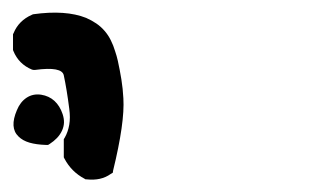

<svg xmlns="http://www.w3.org/2000/svg" viewBox="-20 -400 540 310"><path d="M116.7 -111.3Q95.2 -122.6 84 -144L83 -146V-148.4V-172.9V-175.3L84.5 -177.7Q89.8 -187 91.8 -198.5Q93.8 -210 91.8 -224.6Q87.9 -255.4 83 -278.3Q80.1 -293 36.6 -287.1H34.2L31.7 -287.6Q21 -292 13.4 -299.6Q5.9 -307.1 1.5 -317.9L1 -319.3V-321.3V-342.8V-344.7L2 -346.7Q10.3 -366.7 31.2 -376L32.2 -376.5L33.7 -377Q85.9 -384.3 119.1 -371.1Q127.9 -367.2 135.5 -362.1Q143.1 -356.9 148.9 -350.1Q154.8 -343.3 158.9 -335Q163.1 -326.7 166 -316.9Q168.5 -309.6 170.2 -302Q171.9 -294.4 173.3 -286.9Q174.8 -279.3 176 -271.7Q177.2 -264.2 178 -256.6Q178.7 -249 179.2 -241.2Q181.6 -202.1 162.6 -124.5L162.1 -121.1L158.7 -119.1Q143.1 -107.9 120.1 -110.4H118.2ZM54.2 -166Q38.6 -166.5 27.6 -169.7Q16.6 -172.9 9.8 -179.7Q-4.9 -193.8 7.3 -222.2Q12.7 -235.4 22.9 -242.2Q33.2 -249 46.4 -247.1Q59.1 -245.1 67.9 -237.1Q76.7 -229 81.1 -215.8Q83.5 -208.5 83.3 -201.9Q83 -195.3 80.1 -189Q77.1 -182.6 72 -177.2Q66.9 -171.9 60.1 -167.5L57.6 -166Z"/></svg>

Font: NaikaiFont
Style: Bold
Weight: 700
Version: Version 1.89